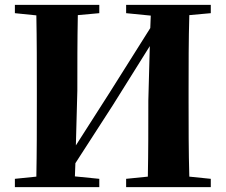

<svg xmlns="http://www.w3.org/2000/svg" viewBox="-20 -767 925 787"><path d="M497 -713 598 -703 596 -652 431 -390 291 -171 297 -395C297 -499 297 -603 299 -705L387 -713V-747H41V-713L129 -704C131 -602 131 -499 131 -395V-351C131 -247 131 -144 129 -43L41 -34V0H387V-34L287 -44L289 -98L442 -335L594 -578L588 -355C588 -247 588 -144 586 -43L497 -34V0H844V-34L756 -43C753 -146 753 -249 753 -351V-395C753 -499 753 -603 756 -705L844 -713V-747H497Z"/></svg>

Font: Noto Serif CJK SC Black
Style: Regular
Weight: 900
Designer: Ryoko NISHIZUKA 西塚涼子 (kana & ideographs); Frank Grießhammer (Latin, Greek & Cyrillic); Wenlong ZHANG 张文龙 (bopomofo); San
Foundry: Adobe
Version: Version 2.001;hotconv 1.1.0;makeotfexe 2.6.0